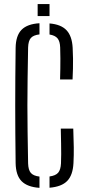

<svg xmlns="http://www.w3.org/2000/svg" viewBox="-20 -919 429 946"><path d="M174.5 6.5Q115 2.5 86.5 -26.2Q58 -55 57 -115.5Q56 -193.5 55.5 -263.2Q55 -333 55 -399.8Q55 -466.5 55.5 -536Q56 -605.5 57 -683.5Q58 -743.5 86.2 -772.2Q114.5 -801 174.5 -804.5V-749.5Q144.5 -746 132 -731.8Q119.5 -717.5 118.5 -685Q117 -600.5 116 -531.8Q115 -463 115 -399.5Q115 -336 116 -267.5Q117 -199 118.5 -114Q119.5 -81.5 132 -67Q144.5 -52.5 174.5 -49ZM224 6V-49.5Q254 -53.5 266.5 -68Q279 -82.5 280.5 -114Q281.5 -137 281.5 -160.2Q281.5 -183.5 281 -213.5Q280.5 -243.5 279.5 -285.5H341Q343 -231.5 343.5 -193.2Q344 -155 342 -115.5Q339 -56 311.2 -27.5Q283.5 1 224 6ZM276 -527.5Q277 -556.5 277.2 -581.2Q277.5 -606 277.5 -631Q277.5 -656 276.5 -685Q275.5 -715.5 263.5 -730Q251.5 -744.5 224 -749V-803.5Q280.5 -799 307.8 -770Q335 -741 338 -683.5Q339.5 -655 339.8 -630.2Q340 -605.5 339.5 -580.8Q339 -556 337.5 -527.5ZM165.5 -840V-899H224V-840Z"/></svg>

Font: Big Shoulders Stencil Text Thin Light
Style: Regular
Weight: 300
Version: Version 2.001